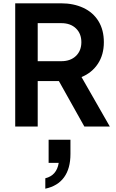

<svg xmlns="http://www.w3.org/2000/svg" viewBox="-20 -765 701 1161"><path d="M72 -745H349Q425 -745 484 -717.5Q543 -690 575.5 -637Q608 -584 608 -510Q608 -434 572 -379.5Q536 -325 473 -299L644 0H490L336 -275H208V0H72ZM351 -395Q406 -395 439 -426.5Q472 -458 472 -510Q472 -562 439 -593.5Q406 -625 351 -625H208V-395ZM335 220H274V80H406V166Q406 254 367.5 307Q329 360 254 376V313Q323 296 335 220Z"/></svg>

Font: Eudoxus Sans
Style: Bold
Weight: 700
Designer: Stijn de Vries
Foundry: tokotype
Version: Version 2.005